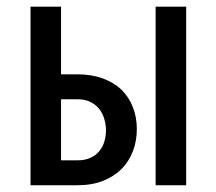

<svg xmlns="http://www.w3.org/2000/svg" viewBox="-20 -548 640 568"><path d="M160.6 -328.1V-528.3H70.3V0H209Q252 0 284.7 -12.9Q317.4 -25.9 339.8 -48.3Q361.8 -70.8 373.3 -101.1Q384.8 -131.3 384.8 -166Q384.8 -200.7 373.3 -230.5Q361.8 -260.3 339.8 -282.2Q317.4 -303.7 284.4 -315.9Q251.5 -328.1 209 -328.1ZM530.8 0V-528.3H440.4V0ZM160.6 -254.4H209Q231.9 -254.4 248 -246.1Q264.2 -237.8 274.4 -224.6Q284.2 -211.4 288.8 -195.1Q293.5 -178.7 293.5 -162.6Q293.5 -145.5 288.8 -129.6Q284.2 -113.8 274.4 -101.6Q264.2 -88.9 248 -81.3Q231.9 -73.7 209 -73.7H160.6Z"/></svg>

Font: Roboto Mono
Style: Regular
Weight: 400
Monospace: yes
Designer: Google
Version: Version 3.000